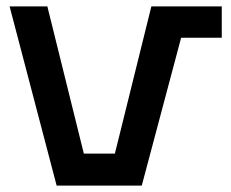

<svg xmlns="http://www.w3.org/2000/svg" viewBox="-20 -580 723 600"><path d="M157 0 10 -560H128L242 -100H339L453 -560H673V-462H546L423 0Z"/></svg>

Font: Tektur Medium
Style: Regular
Weight: 500
Designer: Adam Jagosz
Foundry: Adam Jagosz
Version: Version 1.005;gftools[0.9.30]